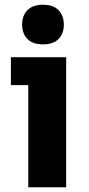

<svg xmlns="http://www.w3.org/2000/svg" viewBox="-20 -789 374 809"><path d="M73.2 -685.1Q73.2 -723.1 95.5 -746.1Q117.7 -769 161.1 -769Q204.6 -769 226.8 -746.1Q249 -723.1 249 -685.1Q249 -647.5 226.8 -624.8Q204.6 -602.1 161.1 -602.1Q117.7 -602.1 95.5 -624.8Q73.2 -647.5 73.2 -685.1ZM258.8 0H99.1V-430.2H25.9V-547.9H258.8Z"/></svg>

Font: Sora
Style: Bold
Weight: 700
Designer: Jonathan Barnbrook, Julián Moncada
Foundry: Barnbrook Fonts
Version: Version 2.000